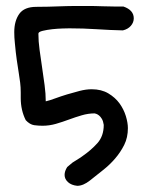

<svg xmlns="http://www.w3.org/2000/svg" viewBox="-20 -594 493 637"><path d="M203.1 -40 220.7 -54.7 247.1 -71.3 253.9 -76.2Q282.2 -95.7 303.2 -119.1Q324.2 -142.6 324.2 -179.7Q322.3 -192.4 317.9 -199.7Q313.5 -207 308.6 -210.9Q303.7 -214.8 299.3 -216.3Q294.9 -217.8 293.9 -217.8Q272.5 -217.8 251 -211.4Q229.5 -205.1 208.5 -197.3Q187.5 -189.5 165.5 -183.1Q143.6 -176.8 121.1 -176.8Q107.4 -176.8 93.3 -178.7Q79.1 -180.7 65.4 -195.3Q48.8 -228.5 48.8 -268.6V-287.1Q48.8 -304.7 46.9 -319.8Q44.9 -335 42 -353.5Q39.1 -372.1 35.6 -395.5Q32.2 -418.9 29.3 -451.2Q28.3 -460 27.8 -469.2Q27.3 -478.5 27.3 -487.3Q27.3 -524.4 43.9 -547.9Q60.5 -571.3 100.6 -571.3Q123 -571.3 140.1 -571.8Q157.2 -572.3 171.9 -572.8Q186.5 -573.2 200.2 -573.7Q213.9 -574.2 230.5 -574.2H269.5Q295.9 -574.2 319.3 -573.2Q342.8 -572.3 363.3 -572.3H389.6Q423.8 -560.5 423.8 -533.2Q423.8 -519.5 414.1 -508.3Q404.3 -497.1 387.7 -493.2Q344.7 -494.1 300.3 -497.1Q255.9 -500 210 -500Q204.1 -500 187.5 -499.5Q170.9 -499 153.3 -497.1Q135.7 -495.1 121.6 -491.7Q107.4 -488.3 107.4 -482.4Q107.4 -457 111.3 -428.7Q115.2 -400.4 119.6 -370.6Q124 -340.8 127.9 -312Q131.8 -283.2 131.8 -257.8Q144.5 -260.7 163.1 -267.6Q181.6 -274.4 202.6 -280.8Q223.6 -287.1 244.6 -292.5Q265.6 -297.9 284.2 -297.9Q316.4 -297.9 339.4 -284.2Q362.3 -270.5 376.5 -251Q390.6 -231.4 397.5 -209Q404.3 -186.5 404.3 -168.9Q404.3 -137.7 392.1 -113.3Q379.9 -88.9 361.8 -67.9Q343.8 -46.9 321.3 -29.3Q298.8 -11.7 278.3 4.9Q255.9 22.5 236.3 22.5Q216.8 20.5 205.6 10.3Q194.3 0 194.3 -13.7Q194.3 -26.4 203.1 -40Z"/></svg>

Font: Single Day
Style: Regular
Weight: 400
Designer: DXKorea
Foundry: DXKorea
Version: Version 1.00